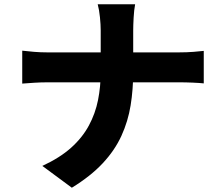

<svg xmlns="http://www.w3.org/2000/svg" viewBox="-20 -816 1040 898"><path d="M451 -674Q451 -700 447.5 -735Q444 -770 437 -796H612Q607 -770 605 -733.5Q603 -697 603 -673Q603 -645 603 -613.5Q603 -582 603 -548Q603 -514 603 -479Q603 -398 591 -323.5Q579 -249 548 -181Q517 -113 460.5 -52.5Q404 8 316 62L178 -40Q260 -78 312.5 -125Q365 -172 395.5 -228.5Q426 -285 438.5 -348Q451 -411 451 -479Q451 -514 451 -548Q451 -582 451 -614.5Q451 -647 451 -674ZM84 -579Q109 -576 139.5 -573.5Q170 -571 201 -571Q213 -571 249.5 -571Q286 -571 337 -571Q388 -571 447 -571Q506 -571 565.5 -571Q625 -571 677 -571Q729 -571 766 -571Q803 -571 817 -571Q854 -571 885 -573.5Q916 -576 933 -578V-426Q916 -428 882 -429.5Q848 -431 816 -431Q802 -431 765.5 -431Q729 -431 677 -431Q625 -431 566 -431Q507 -431 448 -431Q389 -431 338.5 -431Q288 -431 252 -431Q216 -431 204 -431Q171 -431 140.5 -429Q110 -427 84 -425Z"/></svg>

Font: Noto Sans JP Thin ExtraBold
Style: Regular
Weight: 800
Version: Version 2.004-H2;hotconv 1.0.118;makeotfexe 2.5.65603